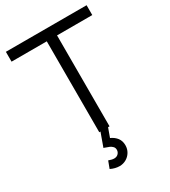

<svg xmlns="http://www.w3.org/2000/svg" viewBox="-229 -832 1053 1188"><g transform="rotate(-30 298.0 -237.5)"><path d="M261.7 0V-649.7H10V-720H586.7V-649.7H335V0ZM267 244.7Q235.8 244.7 203.3 229L222.3 178.3Q245.5 187 261 187Q279.5 187 290.6 175.3Q301.7 163.7 301.7 148Q301.7 134 293.3 125Q285 116 272.7 110.5Q260.3 105 239 98Q238 97.8 237.2 97.7Q236.3 97.5 235.3 97L272.3 -5.7L326.7 -6L301.3 64Q329.5 76.7 345.6 98Q361.7 119.3 361.7 150.3Q361.7 176.7 348.8 198.3Q335.8 220 314.1 232.3Q292.3 244.7 267 244.7Z"/></g></svg>

Font: Manrope
Style: Regular
Weight: 400
Designer: Mikhail Sharanda
Foundry: Mikhail Sharanda
Version: Version 4.503